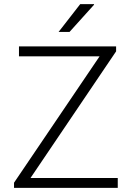

<svg xmlns="http://www.w3.org/2000/svg" viewBox="-20 -911 640 931"><path d="M48 0V-25L463 -638H72V-686H543V-662L128 -48H551V0ZM264 -756 369 -891H436V-888L317 -756Z"/></svg>

Font: Chivo Mono Medium Thin
Style: Regular
Weight: 250
Monospace: yes
Version: Version 1.008